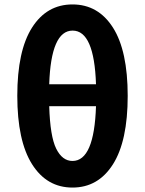

<svg xmlns="http://www.w3.org/2000/svg" viewBox="-20 -832 655 866"><path d="M489.5 -91Q423 14 307 14Q191 14 124.5 -91.5Q58 -197 58 -400Q58 -603 124.5 -707.5Q191 -812 307 -812Q423 -812 489.5 -707.5Q556 -603 556 -399.5Q556 -196 489.5 -91ZM413 -452Q405 -694 307.5 -694Q210 -694 202 -452ZM307 -106Q405 -106 413 -353H202Q206 -217 233.5 -161.5Q261 -106 307 -106Z"/></svg>

Font: Swei Fan Sans CJK TC
Style: Bold
Weight: 700
Version: Version 2.130